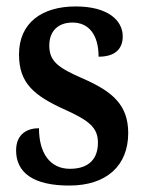

<svg xmlns="http://www.w3.org/2000/svg" viewBox="-20 -566 449 596"><path d="M195 10C311 10 378 -52 378 -153C378 -241 328 -282 240 -321C159 -356 133 -376 133 -425C133 -469 160 -496 205 -496C255 -496 286 -459 286 -390C337 -390 361 -414 361 -453C361 -502 316 -546 215 -546C110 -546 39 -495 39 -397C39 -308 85 -269 183 -225C258 -191 284 -169 284 -123C284 -74 257 -42 197 -42C135 -42 101 -91 101 -168C67 -168 30 -152 30 -99C30 -31 82 10 195 10Z"/></svg>

Font: Noto Serif Tamil Condensed SemiBold
Style: Italic
Weight: 600
Width: 3
Italic angle: -12°
Designer: Indian Type Foundry, Tom Grace, and the Monotype Design Team
Foundry: Monotype Imaging Inc.
Version: Version 2.003